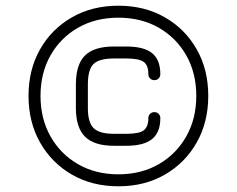

<svg xmlns="http://www.w3.org/2000/svg" viewBox="-20 -653 830 673"><path d="M710 -317Q710 -225 669.5 -153.5Q629 -82 558 -41Q487 0 395 0Q303 0 232 -41Q161 -82 120.5 -153.5Q80 -225 80 -317Q80 -409 120.5 -480.2Q161 -551.5 232 -592.2Q303 -633 395 -633Q487 -633 558 -592.2Q629 -551.5 669.5 -480.2Q710 -409 710 -317ZM122 -317Q122 -237 157 -175Q192 -113 253.5 -77.5Q315 -42 395 -42Q475 -42 536.5 -77.5Q598 -113 633 -175Q668 -237 668 -317Q668 -397 633 -458.8Q598 -520.5 536.5 -555.8Q475 -591 395 -591Q315 -591 253.5 -555.8Q192 -520.5 157 -458.8Q122 -397 122 -317ZM379 -142Q310 -142 278 -174Q246 -206 246 -274V-357Q246 -427 278 -458.5Q310 -490 379 -490H423Q484 -490 513 -466.8Q542 -443.5 542 -393Q542 -384 536 -378Q530 -372 521 -372Q512 -372 506 -378Q500 -384 500 -393Q500 -424 483.8 -436Q467.5 -448 423 -448H379Q328 -448 308 -428.8Q288 -409.5 288 -357V-274Q288 -224 308 -204Q328 -184 379 -184H423Q467.5 -184 483.8 -196.2Q500 -208.5 500 -239Q500 -248 506 -254Q512 -260 521 -260Q530 -260 536 -254Q542 -248 542 -239Q542 -189 513 -165.5Q484 -142 423 -142Z"/></svg>

Font: Jura Light Light
Style: Regular
Weight: 300
Version: Version 5.106